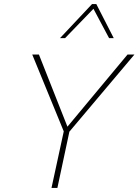

<svg xmlns="http://www.w3.org/2000/svg" viewBox="-20 -927 683 947"><path d="M315 -269 300 -287 609 -658H643ZM234 0 296 -286H324L263 0ZM299 -268 139 -658H172L319 -286ZM276 -739 434 -907H455L448 -891L301 -739ZM518 -739 437 -891 434 -907H455L541 -739Z"/></svg>

Font: Ysabeau Office Thin
Style: Italic
Weight: 250
Italic angle: -12°
Designer: Christian Thalmann (Catharsis Fonts)
Version: Version 2.001;gftools[0.9.30]; featfreeze: tnum,lnum,ss02